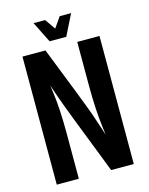

<svg xmlns="http://www.w3.org/2000/svg" viewBox="-124 -915 768 992"><g transform="rotate(-15 260.0 -418.5)"><path d="M347 -685H466V0H345Q198 -375 177 -436.5Q156 -498 154 -504Q154 -502 159 -467Q172 -376 172 -242V0H54V-685H177Q304 -364 324 -307Q344 -250 353.5 -219.5Q363 -189 365 -184Q365 -188 360 -222Q347 -322 347 -449ZM210 -725 154 -837H216L255 -781L294 -837H355L299 -725Z"/></g></svg>

Font: Khand SemiBold
Style: Regular
Weight: 600
Designer: Devanagari: Sanchit Sawaria, Jyotish Sonowal; Latin: Satya Rajpurohit
Foundry: Indian Type Foundry
Version: Version 1.101;PS 1.0;hotconv 1.0.78;makeotf.lib2.5.61930; tt